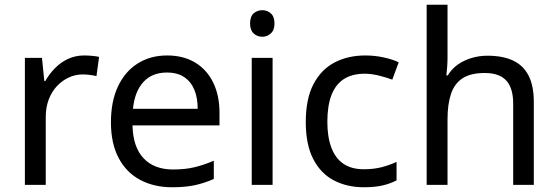

<svg xmlns="http://www.w3.org/2000/svg" viewBox="-20 -780 2353 810"><path d="M335 -546Q350 -546 367.5 -544.5Q385 -543 398 -540L387 -459Q374 -462 358.5 -464Q343 -466 329 -466Q298 -466 270 -453Q242 -440 220 -416.5Q198 -393 185.5 -360Q173 -327 173 -286V0H85V-536H157L167 -438H171Q188 -468 212 -492.5Q236 -517 267 -531.5Q298 -546 335 -546Z M685 -546Q754 -546 803.5 -516Q853 -486 879.5 -431.5Q906 -377 906 -304V-251H539Q541 -160 585.5 -112.5Q630 -65 710 -65Q761 -65 800.5 -74.5Q840 -84 882 -102V-25Q841 -7 801 1.5Q761 10 706 10Q630 10 571.5 -21Q513 -52 480.5 -113.5Q448 -175 448 -264Q448 -352 477.5 -415Q507 -478 560.5 -512Q614 -546 685 -546ZM684 -474Q621 -474 584.5 -433.5Q548 -393 541 -321H814Q814 -367 800 -401Q786 -435 757.5 -454.5Q729 -474 684 -474Z M1130 -536V0H1042V-536ZM1087 -737Q1107 -737 1122.5 -723.5Q1138 -710 1138 -681Q1138 -653 1122.5 -639Q1107 -625 1087 -625Q1065 -625 1050 -639Q1035 -653 1035 -681Q1035 -710 1050 -723.5Q1065 -737 1087 -737Z M1515 10Q1444 10 1388.5 -19Q1333 -48 1301.5 -109Q1270 -170 1270 -265Q1270 -364 1303 -426Q1336 -488 1392.5 -517Q1449 -546 1521 -546Q1562 -546 1600 -537.5Q1638 -529 1662 -517L1635 -444Q1611 -453 1579 -461Q1547 -469 1519 -469Q1465 -469 1430 -446Q1395 -423 1378 -378Q1361 -333 1361 -266Q1361 -202 1378 -157Q1395 -112 1429 -89Q1463 -66 1514 -66Q1558 -66 1591.5 -75Q1625 -84 1653 -97V-19Q1626 -5 1593.5 2.5Q1561 10 1515 10Z M1868 -537Q1868 -518 1866.5 -498Q1865 -478 1863 -462H1869Q1886 -490 1912 -508Q1938 -526 1970 -535.5Q2002 -545 2036 -545Q2101 -545 2144.5 -524.5Q2188 -504 2210 -461Q2232 -418 2232 -349V0H2145V-343Q2145 -408 2116 -440Q2087 -472 2025 -472Q1965 -472 1931 -449.5Q1897 -427 1882.5 -383.5Q1868 -340 1868 -277V0H1780V-760H1868Z"/></svg>

Font: Noto Sans Telugu
Style: Regular
Weight: 400
Designer: Jelle Bosma - Monotype Design Team
Foundry: Monotype Imaging Inc.
Version: Version 2.003